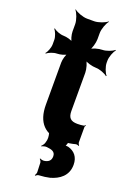

<svg xmlns="http://www.w3.org/2000/svg" viewBox="-192 -743 701 1037"><g transform="rotate(20 158.5 -224.5)"><path d="M229 10C258 10 281 6 303 0C308 -1 317 1 320 4L322 1C319 -2 315 -11 315 -16V-104C315 -107 318 -110 320 -112L317 -115C315 -113 312 -109 309 -109C298 -107 286 -106 273 -106C234 -106 219 -122 219 -161V-380C219 -401 209 -438 198 -449L195 -446C206 -435 243 -425 264 -425C285 -425 319 -412 330 -401L333 -404C322 -415 309 -449 309 -470V-483C309 -504 322 -538 333 -549L330 -552C319 -541 285 -528 264 -528C243 -528 206 -518 195 -507L198 -504C209 -515 219 -552 219 -573V-608C219 -632 233 -669 245 -682L243 -684C230 -672 193 -658 169 -658H128C104 -658 67 -672 54 -684L52 -682C64 -669 78 -632 78 -608V-567C78 -548 86 -517 96 -507L99 -510C89 -520 58 -528 40 -528C21 -528 -7 -539 -17 -549L-20 -546C-10 -536 1 -508 1 -490V-464C1 -445 -10 -417 -20 -407L-17 -404C-7 -414 21 -425 40 -425C58 -425 89 -433 99 -443L96 -446C86 -436 78 -405 78 -387V-146C78 -43 127 10 229 10ZM211 104C211 129 195 140 172 143C165 144 153 141 149 138L147 141C151 144 156 152 157 159L159 212C160 218 155 229 152 232L155 235C159 231 167 226 173 226C196 225 216 222 234 218C285 204 330 172 330 109C330 64 306 37 269 27C264 26 252 25 249 28L251 31C255 28 258 17 260 11C261 4 267 -5 272 -8L269 -12C265 -8 255 -3 248 -3H192C178 -3 152 -13 145 -22L142 -19C148 -10 153 17 150 32L146 48C144 57 135 68 130 72L132 75C138 71 152 67 161 68C189 71 211 76 211 104Z"/></g></svg>

Font: Asimov
Style: EdgeWide
Weight: 500
Designer: Google
Version: Version 2.000980: 2014